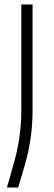

<svg xmlns="http://www.w3.org/2000/svg" viewBox="-20 -686 240 855"><path d="M75 -666H125V-195Q125 -73 92 44L61 149H11L41 43Q75 -75 75 -194Z"/></svg>

Font: Khand Light
Style: Regular
Weight: 300
Designer: Devanagari: Sanchit Sawaria, Jyotish Sonowal; Latin: Satya Rajpurohit
Foundry: Indian Type Foundry
Version: Version 1.101;PS 1.0;hotconv 1.0.78;makeotf.lib2.5.61930; tt